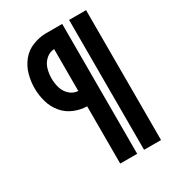

<svg xmlns="http://www.w3.org/2000/svg" viewBox="-178 -838 855 941"><g transform="rotate(-30 250.0 -367.5)"><path d="M224 0V-324Q187 -325 153 -339Q116 -354 91 -384.5Q66 -415 55.5 -453Q45 -491 45 -529.5Q45 -568 55.5 -606Q66 -644 91 -675Q116 -706 153 -720Q188 -734 224 -735H320V0ZM359 0V-735H455V0ZM224 -411V-648Q199 -647 179 -630Q157 -611 149 -584Q141 -557 141 -529.5Q141 -502 149 -475Q157 -448 179 -429Q199 -412 224 -411Z"/></g></svg>

Font: Iosevka SS01
Style: Bold
Weight: 700
Monospace: yes
Designer: Belleve Invis
Foundry: Belleve Invis
Version: 2.3.3; ttfautohint (v1.8.3)